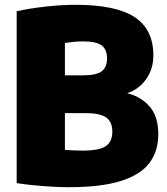

<svg xmlns="http://www.w3.org/2000/svg" viewBox="-20 -770 696 800"><path d="M265.5 10Q235 10 196.5 7.8Q158 5.5 119.5 1.8Q81 -2 49.5 -7V-723Q102.5 -735 169 -742.5Q235.5 -750 295 -750Q462.5 -750 540.8 -698.8Q619 -647.5 619 -539.5Q619 -482.5 588.8 -440Q558.5 -397.5 510 -381.5Q565.5 -368.5 602.5 -327.2Q639.5 -286 639.5 -210.5Q639.5 -139.5 602 -90.2Q564.5 -41 482.2 -15.5Q400 10 265.5 10ZM326.5 -597.5Q306.5 -597.5 288 -595.8Q269.5 -594 250.5 -591V-456H324Q381.5 -456 403.8 -473Q426 -490 426 -526.5Q426 -564 403.5 -580.8Q381 -597.5 326.5 -597.5ZM324 -142.5Q394 -142.5 421 -161.2Q448 -180 448 -221.5Q448 -262 422.8 -280.2Q397.5 -298.5 339 -298.5H250.5V-145.5Q272.5 -144 289.5 -143.2Q306.5 -142.5 324 -142.5Z"/></svg>

Font: Encode Sans SemiCondensed SemiCondensed Black
Style: Regular
Weight: 900
Width: 4
Designer: Multiple Designers
Foundry: Impallari Type
Version: Version 3.000; ttfautohint (v1.8.3) -l 8 -r 50 -G 200 -x 14 